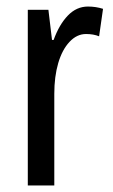

<svg xmlns="http://www.w3.org/2000/svg" viewBox="-20 -633 344 587"><path d="M249 -613Q273 -613 295 -606L283 -522Q266 -529 243 -529Q215 -529 192.5 -505Q170 -481 158 -440Q146 -399 146 -346V-66H65V-603H128L139 -511H144Q161 -558 187.5 -585.5Q214 -613 249 -613Z"/></svg>

Font: Noto Sans Malayalam UI ExtraCondensed
Style: Regular
Weight: 400
Width: 2
Designer: Jelle Bosma - Monotype Design Team
Foundry: Monotype Imaging Inc.
Version: Version 2.104; ttfautohint (v1.8.4.7-5d5b)